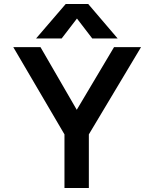

<svg xmlns="http://www.w3.org/2000/svg" viewBox="-20 -933 766 953"><path d="M306 -913H418L564 -742H438L362 -841L286 -742H159ZM300 -266 46 -699H181L361 -388L546 -699H680L421 -266V0H300Z"/></svg>

Font: Prompt Medium
Style: Regular
Weight: 500
Designer: Katatrad Team
Foundry: CadsonDemak
Version: Version 1.000